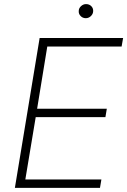

<svg xmlns="http://www.w3.org/2000/svg" viewBox="-20 -912 618 932"><path d="M52.2 0 172.4 -727.5H577.6L570.3 -686H209.5L160.2 -384.3H498.5L491.7 -343.3H153.3L103 -41H472.2L465.3 0ZM396.5 -823.7Q381.3 -823.7 371.1 -834.5Q360.8 -845.2 362.3 -859.9Q362.8 -872.6 373.5 -882.3Q384.3 -892.1 397.5 -892.1Q413.6 -892.1 423.6 -881.6Q433.6 -871.1 432.1 -856Q431.2 -843.3 420.7 -833.5Q410.2 -823.7 396.5 -823.7Z"/></svg>

Font: Inter Tight ExtraLight
Style: Italic
Weight: 250
Italic angle: -9.39999°
Designer: Rasmus Andersson
Foundry: rsms
Version: Version 3.004